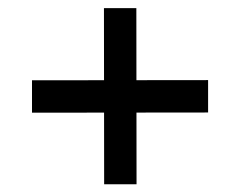

<svg xmlns="http://www.w3.org/2000/svg" viewBox="-20 -606 604 483"><path d="M503.5 -404.5V-323L60.5 -322.5V-404ZM323.5 -142.5H242L241.5 -585.5H323Z"/></svg>

Font: Public Sans Medium
Style: Regular
Weight: 500
Designer: The Public Sans Project Authors: Dan O. Williams and USWDS (Libre Franklin designed by Pablo Impallari and Rodrigo Fuenz
Version: Version 1.007